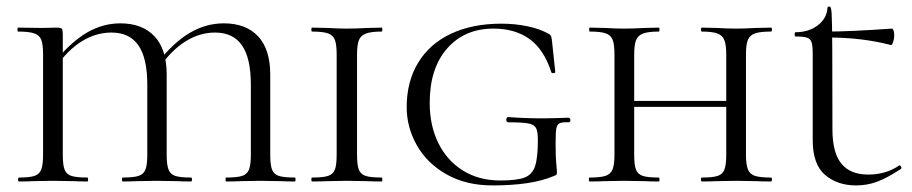

<svg xmlns="http://www.w3.org/2000/svg" viewBox="-20 -552 2775 584"><path d="M668 -12Q701 -12 716.5 -17Q732 -22 737.5 -36.5Q743 -51 743 -81V-295Q743 -375 716 -414Q689 -453 634 -453Q587 -453 544 -426Q501 -399 466 -348L458 -360Q509 -424 558 -452.5Q607 -481 661 -481Q728 -481 765 -441.5Q802 -402 802 -325V-81Q802 -50 807.5 -36Q813 -22 828 -17Q843 -12 877 -12Q879 -12 879 -6Q879 0 877 0Q850 0 835 -1L772 -2L711 -1Q695 0 668 0Q666 0 666 -6Q666 -12 668 -12ZM353 -12Q386 -12 401.5 -17Q417 -22 422.5 -36.5Q428 -51 428 -81V-295Q428 -375 401 -414Q374 -453 319 -453Q272 -453 229 -426.5Q186 -400 150 -348L143 -360Q194 -423 243 -452Q292 -481 346 -481Q413 -481 450 -441.5Q487 -402 487 -325V-81Q487 -51 492.5 -36.5Q498 -22 513 -17Q528 -12 561 -12Q564 -12 564 -6Q564 0 561 0Q535 0 520 -1L456 -2L395 -1Q380 0 353 0Q351 0 351 -6Q351 -12 353 -12ZM38 -12Q70 -12 85 -17Q100 -22 105.5 -36.5Q111 -51 111 -81V-387Q111 -417 105.5 -431Q100 -445 84 -450.5Q68 -456 35 -456Q33 -456 33 -462Q33 -468 35 -468L108 -467L152 -468Q165 -468 168 -464.5Q171 -461 171 -449V-81Q171 -50 176.5 -36Q182 -22 197 -17Q212 -12 246 -12Q248 -12 248 -6Q248 0 246 0Q219 0 204 -1L140 -2L80 -1Q64 0 38 0Q35 0 35 -6Q35 -12 38 -12Z M1141 -12Q1143 -12 1143 -6Q1143 0 1141 0Q1113 0 1097 -1L1034 -2L975 -1Q958 0 929 0Q927 0 927 -6Q927 -12 929 -12Q963 -12 978 -17Q993 -22 998.5 -36Q1004 -50 1004 -81V-387Q1004 -417 998.5 -431Q993 -445 977.5 -450.5Q962 -456 929 -456Q927 -456 927 -462Q927 -468 929 -468L975 -467Q1011 -465 1034 -465Q1060 -465 1098 -467L1141 -468Q1143 -468 1143 -462Q1143 -456 1141 -456Q1109 -456 1093 -450Q1077 -444 1071.5 -429.5Q1066 -415 1066 -385V-81Q1066 -50 1071.5 -36Q1077 -22 1092 -17Q1107 -12 1141 -12Z M1217 -226Q1217 -304 1252 -361.5Q1287 -419 1352 -449.5Q1417 -480 1505 -480Q1547 -480 1585 -472Q1623 -464 1649 -449Q1655 -446 1656.5 -441Q1658 -436 1659 -427L1669 -333Q1669 -330 1663.5 -329.5Q1658 -329 1657 -332Q1635 -401 1591 -433Q1547 -465 1481 -465Q1393 -465 1340 -404.5Q1287 -344 1287 -239Q1287 -170 1313.5 -116.5Q1340 -63 1388.5 -33Q1437 -3 1502 -3Q1552 -3 1575.5 -12Q1599 -21 1607.5 -46.5Q1616 -72 1616 -126Q1616 -152 1610.5 -162.5Q1605 -173 1587.5 -176.5Q1570 -180 1526 -180Q1520 -180 1520 -188Q1520 -191 1521.5 -193.5Q1523 -196 1525 -196Q1577 -192 1630 -192Q1654 -192 1710 -194Q1712 -194 1713.5 -191.5Q1715 -189 1715 -187Q1715 -180 1710 -180Q1690 -181 1682 -177Q1674 -173 1672 -160.5Q1670 -148 1670 -116Q1670 -71 1672 -53Q1674 -35 1674 -28Q1674 -22 1672.5 -20.5Q1671 -19 1663 -16Q1597 12 1478 12Q1398 12 1338.5 -21.5Q1279 -55 1248 -110Q1217 -165 1217 -226Z M2115 -456Q2112 -456 2112 -462Q2112 -468 2115 -468L2159 -467Q2195 -465 2220 -465Q2242 -465 2280 -467L2325 -468Q2328 -468 2328 -462Q2328 -456 2325 -456Q2292 -456 2276.5 -450.5Q2261 -445 2255 -431Q2249 -417 2249 -387V-81Q2249 -51 2255 -36.5Q2261 -22 2276.5 -17Q2292 -12 2325 -12Q2328 -12 2328 -6Q2328 0 2325 0Q2297 0 2280 -1L2220 -2L2159 -1Q2143 0 2115 0Q2112 0 2112 -6Q2112 -12 2115 -12Q2148 -12 2163 -17Q2178 -22 2183.5 -36.5Q2189 -51 2189 -81V-385Q2189 -415 2183.5 -429.5Q2178 -444 2162.5 -450Q2147 -456 2115 -456ZM1876 -245H2215V-227H1876ZM1774 -456Q1772 -456 1772 -462Q1772 -468 1774 -468L1819 -467Q1857 -465 1878 -465Q1903 -465 1941 -467L1984 -468Q1986 -468 1986 -462Q1986 -456 1984 -456Q1952 -456 1936 -450Q1920 -444 1914.5 -429.5Q1909 -415 1909 -385V-81Q1909 -50 1914.5 -36Q1920 -22 1935 -17Q1950 -12 1984 -12Q1986 -12 1986 -6Q1986 0 1984 0Q1956 0 1940 -1L1878 -2L1819 -1Q1802 0 1773 0Q1771 0 1771 -6Q1771 -12 1773 -12Q1806 -12 1821.5 -17Q1837 -22 1843 -36.5Q1849 -51 1849 -81V-387Q1849 -417 1843.5 -431Q1838 -445 1822.5 -450.5Q1807 -456 1774 -456Z M2452 -126V-388Q2452 -413 2448.5 -423.5Q2445 -434 2434.5 -437.5Q2424 -441 2400 -441Q2397 -441 2397 -447.5Q2397 -454 2400 -454Q2440 -454 2467.5 -475Q2495 -496 2497 -529Q2497 -532 2504 -532Q2508 -532 2509.5 -512Q2511 -492 2511.5 -400.5Q2512 -309 2512 -158Q2512 -88 2539 -54.5Q2566 -21 2621 -21Q2674 -21 2714 -48L2716 -49Q2719 -49 2721 -44.5Q2723 -40 2720 -38Q2679 -11 2648.5 0.5Q2618 12 2584 12Q2527 12 2489.5 -20Q2452 -52 2452 -126ZM2496 -438V-456Q2565 -456 2693 -465Q2696 -465 2698 -459Q2700 -453 2700 -443Q2700 -434 2696.5 -424Q2693 -414 2690 -415Q2603 -438 2496 -438Z"/></svg>

Font: Cormorant Unicase
Style: Regular
Weight: 400
Designer: Christian Thalmann (Catharsis Fonts)
Foundry: Catharsis Fonts
Version: Version 4.000